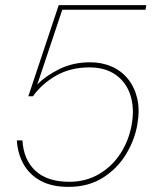

<svg xmlns="http://www.w3.org/2000/svg" viewBox="-20 -720 620 752"><path d="M248 12Q183 12 139 -12Q95 -36 72 -77.5Q49 -119 46 -170H68Q72 -95 118.5 -51.5Q165 -8 252 -8Q316 -8 367.5 -38Q419 -68 452 -119Q485 -170 496 -233Q507 -296 491 -346.5Q475 -397 434 -426.5Q393 -456 330 -456Q257 -456 201 -424.5Q145 -393 109 -343H91L210 -700H553L550 -682H224L126 -389Q159 -423 212.5 -449.5Q266 -476 333 -476Q379 -476 417 -459.5Q455 -443 481 -411Q507 -379 517.5 -334.5Q528 -290 518 -233Q508 -173 474 -116.5Q440 -60 383 -24Q326 12 248 12Z"/></svg>

Font: DM Sans 12pt Thin
Style: Italic
Weight: 250
Italic angle: -10°
Version: Version 4.004;gftools[0.9.30]